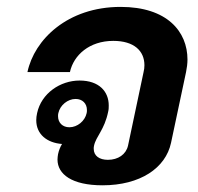

<svg xmlns="http://www.w3.org/2000/svg" viewBox="-20 -537 582 565"><path d="M214.2 -300C157.5 -300 101.7 -262.5 89.2 -204.2C87.5 -196.7 86.7 -190 86.7 -183.3C86.7 -141.7 118.3 -116.7 162.5 -113.3C157.5 -105 153.3 -95 150.8 -83.3C150 -78.3 149.2 -72.5 149.2 -67.5C149.2 -24.2 191.7 8.3 281.7 8.3C392.5 8.3 467.5 -42.5 483.3 -116.7L527.5 -325C530 -337.5 531.7 -350 531.7 -361.7C531.7 -444.2 471.7 -516.7 335 -516.7C178.3 -516.7 80.8 -420 60.8 -325H185.8C196.7 -375 243.3 -416.7 313.3 -416.7C374.2 -416.7 405 -387.5 405 -345C405 -338.3 404.2 -331.7 402.5 -325L356.7 -108.3C350.8 -82.5 327.5 -66.7 297.5 -66.7C272.5 -66.7 255.8 -78.3 255.8 -99.2C255.8 -101.7 255.8 -105 256.7 -108.3C262.5 -135.8 287.5 -155 298.3 -208.3C300 -215 300 -220.8 300 -226.7C300 -267.5 271.7 -300 214.2 -300ZM202.5 -245.8C222.5 -245.8 235.8 -232.5 235.8 -213.3C235.8 -210 235.8 -207.5 235 -204.2C230 -180.8 207.5 -162.5 184.2 -162.5C164.2 -162.5 150.8 -175.8 150.8 -195C150.8 -198.3 150.8 -200.8 151.7 -204.2C156.7 -227.5 179.2 -245.8 202.5 -245.8Z"/></svg>

Font: BoonHome
Style: Bold Oblique
Weight: 700
Italic angle: -12°
Designer: Sungsit Sawaiwan
Foundry: Sungsit Sawaiwan
Version: Version 0.2